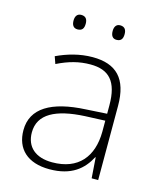

<svg xmlns="http://www.w3.org/2000/svg" viewBox="-109 -793 739 882"><g transform="rotate(15 260.5 -351.5)"><path d="M140 -679C140 -658 148 -644 168 -644C191 -644 198 -658 198 -679C198 -698 191 -713 168 -713C148 -713 140 -698 140 -679ZM326 -679C326 -658 334 -644 353 -644C376 -644 383 -658 383 -679C383 -698 376 -713 353 -713C334 -713 326 -698 326 -679ZM269 -539C208 -539 150 -522 99 -498L111 -464C166 -491 214 -504 268 -504C356 -504 400 -459 400 -345V-305L300 -299C139 -291 48 -238 48 -133C48 -44 105 10 209 10C314 10 367 -37 399 -98H401L408 0H439V-353C439 -482 382 -539 269 -539ZM304 -268 400 -272V-219C399 -101 338 -24 213 -24C134 -24 88 -64 88 -133C88 -221 168 -261 304 -268Z"/></g></svg>

Font: Noto Sans Myanmar ExtraLight
Style: Regular
Weight: 200
Designer: Monotype Design Team
Foundry: Monotype Imaging Inc.
Version: Version 2.107